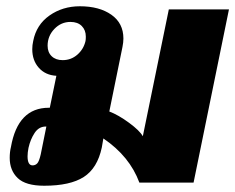

<svg xmlns="http://www.w3.org/2000/svg" viewBox="-20 -583 751 613"><path d="M11 -79Q11 -98 15 -114Q37 -239 136 -239H139L160 -341Q125 -343 104 -366.5Q83 -390 83 -426Q83 -439 86 -452Q96 -504 138 -533.5Q180 -563 235 -563Q297 -563 335.5 -536Q374 -509 374 -460Q374 -448 371 -433L329 -227Q358 -216 392 -191Q426 -166 436 -148L519 -553H711L598 0H425Q394 -84 310 -141L305 -112Q291 -46 247.5 -18Q204 10 121 10Q62 10 36.5 -14.5Q11 -39 11 -79ZM253 -452Q254 -457 254 -466Q254 -487 241 -500Q228 -513 205 -513Q175 -513 153.5 -490.5Q132 -468 132 -437Q132 -416 145 -403.5Q158 -391 180 -391Q207 -391 227 -408.5Q247 -426 253 -452ZM110 -90 128 -179H126Q104 -179 90.5 -158.5Q77 -138 71 -111Q68 -96 68 -84Q68 -55 84 -55Q93 -55 99 -61.5Q105 -68 110 -90Z"/></svg>

Font: Taviraj Black
Style: Italic
Weight: 900
Italic angle: -12°
Designer: Katatrad Team
Foundry: CadsonDemak
Version: Version 1.001